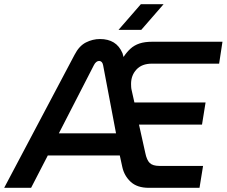

<svg xmlns="http://www.w3.org/2000/svg" viewBox="-59 -900 1086 920"><path d="M-39 0 298 -637Q320 -680 352.5 -696.5Q385 -713 420 -713Q459 -713 486 -696.5Q513 -680 528 -645L533 -627Q548 -650 566 -666.5Q584 -683 609 -691.5Q634 -700 671 -700H1007L991 -595H669Q621 -595 595 -567Q569 -539 569 -498Q569 -491 569.5 -483Q570 -475 572 -467L585 -409H926L909 -303H607L637 -168Q644 -133 658.5 -119Q673 -105 705 -105H914L897 0H654Q598 0 567 -29Q536 -58 527 -100L515 -155H170L90 0ZM223 -261H497L435 -588Q433 -598 428 -603Q423 -608 416 -608Q409 -608 402.5 -603Q396 -598 391 -588ZM509 -757 616 -880H725L618 -757Z"/></svg>

Font: MuseoModerno Thin Medium
Style: Italic
Weight: 500
Italic angle: -9°
Version: Version 1.003